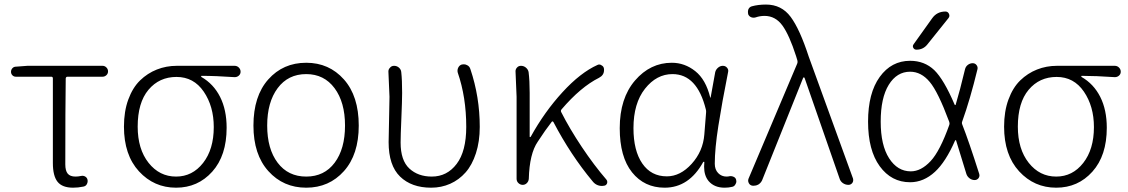

<svg xmlns="http://www.w3.org/2000/svg" viewBox="-20 -828 5053 860"><path d="M307.6 12.7Q258.8 12.7 237.8 -13.7Q216.8 -40 216.8 -97.7V-476.6Q216.8 -484.4 210 -484.4H50.8Q42 -484.4 35.6 -490.7Q29.3 -497.1 29.3 -506.3Q29.3 -515.6 35.6 -522.5Q42 -529.3 50.8 -529.3L102.5 -533.2H439.5Q449.2 -533.2 456.5 -525.9Q463.9 -518.6 463.9 -508.3Q463.9 -498 456.5 -491.2Q449.2 -484.4 439.5 -484.4H282.2Q275.4 -484.4 274.4 -476.6Q272.5 -345.7 272.5 -91.8Q272.5 -63.5 283.2 -50.3Q293.9 -37.1 318.4 -37.1Q330.1 -37.1 343.8 -40Q353.5 -42 361.8 -37.1Q370.1 -32.2 372.1 -22.5Q374 -12.7 369.1 -3.4Q364.3 5.9 353.5 7.8Q330.1 12.7 307.6 12.7Z M768.6 12.7Q669.9 12.7 602.5 -60.5Q535.2 -133.8 535.2 -260.7Q535.2 -329.1 554.7 -382.3Q574.2 -435.5 607.4 -467.8Q640.6 -500 682.6 -516.6Q724.6 -533.2 771.5 -533.2H1031.2Q1042 -533.2 1049.8 -525.4Q1057.6 -517.6 1057.6 -506.8Q1057.6 -496.1 1049.8 -489.3Q1042 -482.4 1031.2 -482.4Q945.3 -488.3 882.8 -488.3Q880.9 -488.3 880.9 -486.3Q880.9 -484.4 881.8 -483.4Q936.5 -452.1 965.8 -394Q995.1 -335.9 995.1 -255.9Q995.1 -130.9 930.7 -59.1Q866.2 12.7 768.6 12.7ZM768.6 -37.1Q841.8 -37.1 889.6 -98.1Q937.5 -159.2 937.5 -258.8Q937.5 -351.6 892.6 -417.5Q847.7 -483.4 770.5 -483.4Q693.4 -483.4 645 -425.8Q596.7 -368.2 596.7 -260.7Q596.7 -160.2 645.5 -98.6Q694.3 -37.1 768.6 -37.1Z M1351.6 12.7Q1249 12.7 1182.1 -61.5Q1115.2 -135.7 1115.2 -265.6Q1115.2 -397.5 1181.6 -472.2Q1248 -546.9 1351.6 -546.9Q1454.1 -546.9 1520.5 -472.2Q1586.9 -397.5 1586.9 -265.6Q1586.9 -135.7 1520.5 -61.5Q1454.1 12.7 1351.6 12.7ZM1351.6 -37.1Q1432.6 -37.1 1479 -99.1Q1525.4 -161.1 1525.4 -265.6Q1525.4 -370.1 1478.5 -433.1Q1431.6 -496.1 1351.6 -496.1Q1270.5 -496.1 1223.6 -433.1Q1176.8 -370.1 1176.8 -265.6Q1176.8 -161.1 1223.6 -99.1Q1270.5 -37.1 1351.6 -37.1Z M1911.1 12.7Q1823.2 12.7 1772 -37.1Q1720.7 -86.9 1720.7 -191.4Q1720.7 -224.6 1722.7 -293Q1724.6 -361.3 1724.6 -394.5L1719.7 -507.8Q1719.7 -517.6 1726.6 -524.4Q1733.4 -533.2 1745.1 -533.2Q1757.8 -533.2 1767.1 -524.9Q1776.4 -516.6 1777.3 -504.9Q1781.2 -470.7 1781.2 -412.1Q1781.2 -377.9 1777.8 -298.8Q1774.4 -219.7 1774.4 -189.5Q1774.4 -109.4 1813.5 -73.2Q1852.5 -37.1 1914.1 -37.1Q1982.4 -37.1 2025.4 -93.8Q2068.4 -150.4 2068.4 -259.8Q2068.4 -392.6 2030.3 -502.9Q2027.3 -514.6 2032.7 -525.4Q2038.1 -536.1 2048.8 -539.1Q2053.7 -540 2057.6 -540Q2065.4 -540 2072.3 -536.1Q2083 -531.2 2086.9 -518.6Q2128.9 -393.6 2128.9 -259.8Q2128.9 -194.3 2111.8 -141.6Q2094.7 -88.9 2065.4 -55.7Q2036.1 -22.5 1996.6 -4.9Q1957 12.7 1911.1 12.7Z M2696.3 -23.4Q2700.2 -18.6 2700.2 -12.7Q2700.2 -9.8 2699.2 -6.8Q2695.3 2.9 2685.5 3.9Q2681.6 4.9 2676.8 4.9Q2650.4 4.9 2633.8 -16.6Q2536.1 -133.8 2459 -281.2Q2457 -284.2 2454.6 -284.2Q2452.1 -284.2 2451.2 -282.2Q2422.9 -246.1 2388.7 -193.4Q2351.6 -139.6 2348.6 -27.3Q2347.7 -15.6 2339.8 -7.8Q2332 0 2321.3 0Q2310.5 0 2302.2 -7.8Q2293.9 -15.6 2293.9 -27.3V-394.5L2289.1 -508.8Q2289.1 -517.6 2294.9 -524.4Q2301.8 -533.2 2313.5 -533.2Q2326.2 -533.2 2335.9 -524.9Q2345.7 -516.6 2347.7 -504.9Q2352.5 -466.8 2352.5 -412.1V-215.8Q2352.5 -213.9 2354.5 -213.9Q2356.4 -213.9 2357.4 -215.8Q2418.9 -327.1 2499.5 -415Q2580.1 -502.9 2656.2 -537.1Q2660.2 -539.1 2664.1 -539.1Q2669.9 -539.1 2674.8 -535.2Q2684.6 -530.3 2685.5 -518.6Q2685.5 -516.6 2685.5 -513.7Q2685.5 -491.2 2663.1 -479.5Q2581.1 -438.5 2495.1 -337.9Q2490.2 -332 2494.1 -325.2Q2531.2 -252 2585.9 -169.9Q2640.6 -87.9 2696.3 -23.4Z M2957 12.7Q2866.2 12.7 2811 -56.2Q2755.9 -125 2755.9 -253.9Q2755.9 -387.7 2824.2 -467.3Q2892.6 -546.9 2989.3 -546.9Q3046.9 -546.9 3094.2 -509.3Q3141.6 -471.7 3161.1 -391.6Q3161.1 -390.6 3162.1 -390.6Q3163.1 -390.6 3163.1 -391.6L3183.6 -504.9Q3186.5 -516.6 3196.3 -524.9Q3206.1 -533.2 3217.8 -533.2Q3229.5 -533.2 3236.8 -524.4Q3244.1 -515.6 3241.2 -504.9Q3213.9 -368.2 3197.8 -265.1Q3181.6 -162.1 3181.6 -94.7Q3181.6 -68.4 3196.8 -52.7Q3211.9 -37.1 3234.4 -37.1Q3241.2 -37.1 3250 -39.1Q3258.8 -40 3267.1 -35.6Q3275.4 -31.2 3277.3 -22.5Q3278.3 -18.6 3278.3 -15.6Q3278.3 -8.8 3274.4 -2.9Q3269.5 6.8 3259.8 8.8Q3244.1 12.7 3225.6 12.7Q3179.7 12.7 3154.3 -16.6Q3133.8 -41 3133.8 -81.1Q3133.8 -90.8 3134.8 -101.6Q3134.8 -103.5 3132.8 -103.5Q3130.9 -103.5 3129.9 -102.5Q3066.4 12.7 2957 12.7ZM2966.8 -38.1Q3027.3 -38.1 3078.1 -94.2Q3128.9 -150.4 3134.8 -225.6L3142.6 -323.2Q3143.6 -331.1 3141.6 -337.9Q3102.5 -496.1 2992.2 -496.1Q2920.9 -496.1 2869.1 -430.7Q2817.4 -365.2 2817.4 -253.9Q2817.4 -153.3 2856.9 -95.7Q2896.5 -38.1 2966.8 -38.1Z M3393.6 -20.5Q3387.7 -7.8 3376 -1Q3367.2 3.9 3356.4 3.9Q3353.5 3.9 3351.6 3.9Q3339.8 2.9 3334 -7.8Q3331.1 -13.7 3331.1 -18.6Q3331.1 -23.4 3333 -28.3L3550.8 -543Q3553.7 -549.8 3551.8 -556.6L3545.9 -576.2Q3515.6 -670.9 3484.4 -713.9Q3453.1 -756.8 3404.3 -756.8Q3383.8 -756.8 3364.3 -750Q3353.5 -747.1 3344.2 -751Q3335 -754.9 3331.1 -764.6Q3330.1 -769.5 3330.1 -774.4Q3330.1 -780.3 3332 -786.1Q3336.9 -796.9 3347.7 -799.8Q3376 -807.6 3411.1 -807.6Q3480.5 -807.6 3521.5 -752.4Q3562.5 -697.3 3602.5 -574.2L3800.8 -28.3Q3801.8 -24.4 3801.8 -21.5Q3801.8 -14.6 3797.9 -8.8Q3791 0 3780.3 0Q3766.6 0 3755.4 -7.8Q3744.1 -15.6 3740.2 -29.3L3584 -478.5Q3583 -481.4 3580.6 -481.4Q3578.1 -481.4 3577.1 -478.5Z M4232.4 -269.5Q4234.4 -276.4 4231.4 -283.2Q4181.6 -417 4144.5 -460.9Q4106.4 -506.8 4056.6 -506.8Q3997.1 -506.8 3960.9 -448.2Q3924.8 -389.6 3924.8 -283.2Q3924.8 -177.7 3962.4 -119.1Q4000 -60.5 4059.6 -60.5Q4105.5 -60.5 4148.4 -106.4Q4190.4 -151.4 4232.4 -269.5ZM4155.3 -746.1Q4176.8 -776.4 4214.8 -776.4Q4225.6 -776.4 4230.5 -766.1Q4235.4 -755.9 4228.5 -747.1L4133.8 -628.9Q4115.2 -605.5 4085 -605.5Q4075.2 -605.5 4070.8 -613.8Q4066.4 -622.1 4072.3 -629.9ZM4302.7 -518.6Q4305.7 -530.3 4315.4 -537.6Q4325.2 -544.9 4336.9 -544.9Q4347.7 -544.9 4354 -536.6Q4360.4 -528.3 4358.4 -518.6Q4325.2 -381.8 4290 -284.2Q4287.1 -277.3 4290 -270.5Q4319.3 -196.3 4366.2 -48.8Q4367.2 -44.9 4367.2 -42Q4367.2 -36.1 4363.3 -30.3Q4356.4 -21.5 4345.7 -21.5Q4333 -21.5 4322.8 -29.3Q4312.5 -37.1 4308.6 -48.8Q4278.3 -148.4 4262.7 -198.2Q4262.7 -200.2 4260.7 -200.2Q4258.8 -200.2 4257.8 -198.2Q4215.8 -102.5 4168 -58.6Q4117.2 -11.7 4056.6 -11.7Q3972.7 -11.7 3920.4 -83.5Q3868.2 -155.3 3868.2 -283.2Q3868.2 -411.1 3920.4 -483.4Q3972.7 -555.7 4056.6 -555.7Q4121.1 -555.7 4165 -513.7Q4208 -471.7 4255.9 -359.4Q4256.8 -357.4 4258.8 -357.4Q4260.7 -357.4 4260.7 -359.4Q4279.3 -420.9 4302.7 -518.6Z M4710.9 12.7Q4612.3 12.7 4544.9 -60.5Q4477.5 -133.8 4477.5 -260.7Q4477.5 -329.1 4497.1 -382.3Q4516.6 -435.5 4549.8 -467.8Q4583 -500 4625 -516.6Q4667 -533.2 4713.9 -533.2H4973.6Q4984.4 -533.2 4992.2 -525.4Q5000 -517.6 5000 -506.8Q5000 -496.1 4992.2 -489.3Q4984.4 -482.4 4973.6 -482.4Q4887.7 -488.3 4825.2 -488.3Q4823.2 -488.3 4823.2 -486.3Q4823.2 -484.4 4824.2 -483.4Q4878.9 -452.1 4908.2 -394Q4937.5 -335.9 4937.5 -255.9Q4937.5 -130.9 4873 -59.1Q4808.6 12.7 4710.9 12.7ZM4710.9 -37.1Q4784.2 -37.1 4832 -98.1Q4879.9 -159.2 4879.9 -258.8Q4879.9 -351.6 4835 -417.5Q4790 -483.4 4712.9 -483.4Q4635.7 -483.4 4587.4 -425.8Q4539.1 -368.2 4539.1 -260.7Q4539.1 -160.2 4587.9 -98.6Q4636.7 -37.1 4710.9 -37.1Z"/></svg>

Font: Gen Jyuu Gothic P Light
Style: Regular
Weight: 200
Designer: [Source Han Sans]
Ryoko NISHIZUKA  (kana & ideographs); Paul D. Hunt (Latin, Greek & Cyrillic); Wenlong ZHANG  (bopomofo
Version: Version 1.002.20150607